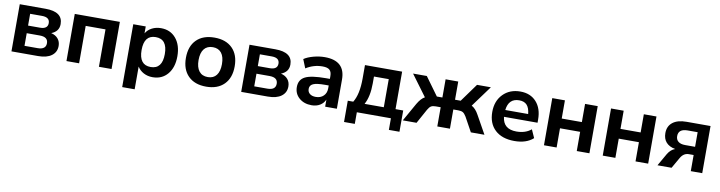

<svg xmlns="http://www.w3.org/2000/svg" viewBox="-25 -1267 8102 2162"><g transform="rotate(10 4025.5 -185.5)"><path d="M76.2 0V-539.1H371.1Q568.4 -539.1 568.4 -398.4Q568.4 -313.5 481.4 -280.3Q533.2 -267.6 561 -233.9Q588.9 -200.2 588.9 -151.4Q588.9 -81.1 534.2 -40.5Q479.5 0 380.9 0ZM210 -86.9H359.4Q454.1 -86.9 454.1 -159.2Q454.1 -231.4 359.4 -231.4H210ZM210 -318.4H345.7Q434.6 -318.4 434.6 -385.7Q434.6 -453.1 345.7 -453.1H210Z M705.1 0V-539.1H1220.7V0H1076.2V-427.7H849.6V0Z M1690.4 -549.8Q1797.9 -549.8 1861.8 -473.6Q1925.8 -397.5 1925.8 -269.5Q1925.8 -141.6 1861.8 -65.4Q1797.9 10.7 1690.4 10.7Q1633.8 10.7 1587.9 -13.7Q1542 -38.1 1516.6 -80.1V179.7H1374V-539.1H1516.6V-460Q1541 -502 1586.9 -525.9Q1632.8 -549.8 1690.4 -549.8ZM1649.4 -440.4Q1516.6 -440.4 1516.6 -269.5Q1516.6 -98.6 1649.4 -98.6Q1782.2 -98.6 1782.2 -269.5Q1782.2 -440.4 1649.4 -440.4Z M2302.7 10.7Q2170.9 10.7 2097.2 -63.5Q2023.4 -137.7 2023.4 -269.5Q2023.4 -402.3 2097.2 -476.1Q2170.9 -549.8 2302.7 -549.8Q2433.6 -549.8 2507.3 -476.1Q2581.1 -402.3 2581.1 -269.5Q2581.1 -137.7 2507.3 -63.5Q2433.6 10.7 2302.7 10.7ZM2168 -269.5Q2168 -187.5 2202.6 -143.1Q2237.3 -98.6 2302.7 -98.6Q2367.2 -98.6 2401.4 -143.1Q2435.5 -187.5 2435.5 -269.5Q2435.5 -352.5 2401.4 -396.5Q2367.2 -440.4 2302.7 -440.4Q2237.3 -440.4 2202.6 -396.5Q2168 -352.5 2168 -269.5Z M2703.1 0V-539.1H2998Q3195.3 -539.1 3195.3 -398.4Q3195.3 -313.5 3108.4 -280.3Q3160.2 -267.6 3188 -233.9Q3215.8 -200.2 3215.8 -151.4Q3215.8 -81.1 3161.1 -40.5Q3106.4 0 3007.8 0ZM2836.9 -86.9H2986.3Q3081.1 -86.9 3081.1 -159.2Q3081.1 -231.4 2986.3 -231.4H2836.9ZM2836.9 -318.4H2972.7Q3061.5 -318.4 3061.5 -385.7Q3061.5 -453.1 2972.7 -453.1H2836.9Z M3508.8 10.7Q3421.9 10.7 3366.2 -38.1Q3310.5 -86.9 3310.5 -163.1Q3310.5 -247.1 3378.9 -282.2Q3447.3 -317.4 3617.2 -317.4H3661.1V-349.6Q3661.1 -398.4 3636.7 -419.9Q3612.3 -441.4 3556.6 -441.4Q3455.1 -441.4 3367.2 -385.7L3327.1 -485.4Q3369.1 -513.7 3434.6 -531.2Q3500 -548.8 3563.5 -548.8Q3796.9 -548.8 3796.9 -334V0H3663.1V-81.1Q3644.5 -38.1 3604 -13.7Q3563.5 10.7 3508.8 10.7ZM3445.3 -166Q3445.3 -129.9 3470.7 -109.9Q3496.1 -89.8 3539.1 -89.8Q3593.8 -89.8 3627.4 -122.6Q3661.1 -155.3 3661.1 -209V-242.2H3618.2Q3523.4 -242.2 3484.4 -224.6Q3445.3 -207 3445.3 -166Z M3902.3 132.8V-110.4H3964.8Q4023.4 -204.1 4023.4 -383.8V-539.1H4448.2V-110.4H4536.1V132.8H4415V0H4025.4V132.8ZM4094.7 -108.4H4314.5V-429.7H4145.5V-351.6Q4145.5 -199.2 4094.7 -108.4Z M4668 -208Q4708 -276.4 4751 -298.8L4573.2 -539.1H4730.5L4881.8 -331.1H4945.3V-539.1H5089.8V-331.1H5154.3L5304.7 -539.1H5462.9L5286.1 -297.9Q5333 -273.4 5368.2 -208L5484.4 0H5329.1L5238.3 -165Q5218.8 -197.3 5200.2 -208.5Q5181.6 -219.7 5146.5 -219.7H5089.8V0H4945.3V-219.7H4888.7Q4854.5 -219.7 4835.9 -208.5Q4817.4 -197.3 4798.8 -165L4708 0H4550.8Z M5827.1 10.7Q5685.5 10.7 5606 -63.5Q5526.4 -137.7 5526.4 -269.5Q5526.4 -394.5 5602.1 -472.2Q5677.7 -549.8 5799.8 -549.8Q5915 -549.8 5982.4 -475.1Q6049.8 -400.4 6049.8 -273.4V-237.3H5666Q5680.7 -98.6 5832 -98.6Q5934.6 -98.6 6000 -153.3L6042 -59.6Q5963.9 10.7 5827.1 10.7ZM5667 -315.4H5928.7Q5921.9 -384.8 5891.6 -417.5Q5861.3 -450.2 5803.7 -450.2Q5682.6 -450.2 5667 -315.4Z M6165 0V-539.1H6309.6V-331.1H6540V-539.1H6684.6V0H6540V-219.7H6309.6V0Z M6836.9 0V-539.1H6981.4V-331.1H7211.9V-539.1H7356.4V0H7211.9V-219.7H6981.4V0Z M7543.9 -141.6Q7577.1 -197.3 7627 -214.8Q7558.6 -227.5 7522.9 -267.6Q7487.3 -307.6 7487.3 -373Q7487.3 -452.1 7543 -495.6Q7598.6 -539.1 7701.2 -539.1H7974.6V0H7843.8V-184.6H7789.1Q7729.5 -184.6 7694.3 -123L7624 0H7462.9ZM7624 -362.3Q7624 -322.3 7651.4 -300.3Q7678.7 -278.3 7729.5 -278.3H7843.8V-445.3H7729.5Q7624 -445.3 7624 -362.3Z"/></g></svg>

Font: Min Sans Bold
Style: Regular
Weight: 700
Designer: Jinseong-Kim, NotoSansCJK, Nunito
Foundry: Jinseong-Kim
Version: Version 1.400;Glyphs 3.1.2 (3151)